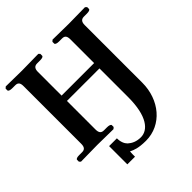

<svg xmlns="http://www.w3.org/2000/svg" viewBox="-228 -802 1169 1169"><g transform="rotate(-45 356.0 -217.5)"><path d="M490 -74C490 90 434 154 372 154C334 154 308 141 288 123C274 109 264 86 264 55H197V212H263C263 207 263 174 264 172V168C266 168 267 169 269 170C286 178 314 191 379 191C516 191 613 72 613 -75V-571C613 -596 622 -611 646 -611H672C690 -611 701 -615 701 -623V-638L691 -647C691 -647 585 -645 550 -645C511 -645 412 -647 412 -647L402 -638V-623C402 -615 416 -611 432 -611H458C481 -611 490 -599 490 -571V-367H210V-571C210 -596 219 -611 243 -611H269C287 -611 298 -615 298 -623V-638L289 -647C289 -647 183 -645 147 -645C109 -645 9 -647 9 -647L-1 -638V-623C-1 -615 13 -611 29 -611H55C78 -611 87 -599 87 -571V-75C87 -50 79 -35 55 -35H29C11 -35 0 -31 0 -23V-8L9 1C9 1 115 -1 151 -1C189 -1 289 1 289 1L299 -8V-23C299 -31 285 -35 269 -35H243C220 -35 210 -47 210 -75V-321H490Z"/></g></svg>

Font: Libertinus Serif Semibold
Style: Regular
Weight: 600
Designer: Philipp H. Poll, Khaled Hosny
Foundry: Caleb Maclennan
Version: Version 7.050;RELEASE